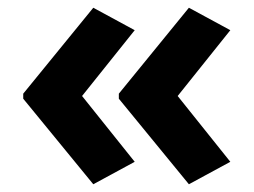

<svg xmlns="http://www.w3.org/2000/svg" viewBox="-20 -522 655 496"><path d="M40 -280 221 -502 328 -444 192 -274 328 -104 221 -46 40 -267ZM287 -280 468 -502 575 -444 439 -274 575 -104 468 -46 287 -267Z"/></svg>

Font: Noto Sans Kawi
Style: Bold
Weight: 700
Designer: Fadhl Haqq
Version: Version 1.000